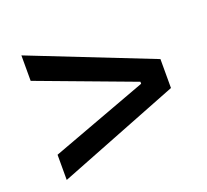

<svg xmlns="http://www.w3.org/2000/svg" viewBox="-94 -726 787 730"><g transform="rotate(-20 300.0 -361.0)"><path d="M59 -109V-211L450 -356V-364L59 -510V-613L551 -419V-302Z"/></g></svg>

Font: Mona Sans Medium
Style: Regular
Weight: 500
Designer: Deni Anggara
Foundry: GitHub
Version: Version 2.000;Glyphs 3.2.3 (3260)